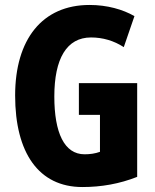

<svg xmlns="http://www.w3.org/2000/svg" viewBox="-20 -744 623 774"><path d="M298 -409V-281H383V-132C364 -125 343 -122 321 -122C239 -122 199 -209 199 -355C199 -508 249 -593 347 -593C394 -593 439 -580 479 -554L522 -679C475 -706 412 -724 341 -724C150 -724 41 -585 41 -359C41 -128 136 10 312 10C389 10 462 -3 533 -31V-409Z"/></svg>

Font: Noto Sans Myanmar ExtraCondensed ExtraBold
Style: Regular
Weight: 800
Width: 2
Designer: Monotype Design Team
Foundry: Monotype Imaging Inc.
Version: Version 2.107